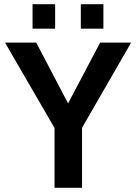

<svg xmlns="http://www.w3.org/2000/svg" viewBox="-20 -893 647 913"><path d="M370.1 -285.2V0H239.3V-284.2L3.9 -690.4H152.3L303.7 -401.4L456.1 -690.4H603.5ZM134.8 -873H242.2V-756.8H134.8ZM364.3 -873H471.7V-756.8H364.3Z"/></svg>

Font: Altinn-DIN Exp
Style: DINExp-Bold
Weight: 700
Width: 7
Designer: Charles Nix
Foundry: Altinn
Version: Version 2.00